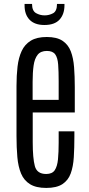

<svg xmlns="http://www.w3.org/2000/svg" viewBox="-20 -925 442 954"><path d="M210 8.8Q159.2 8.8 129.2 -9.8Q99.1 -28.3 84.7 -62.7Q70.3 -97.2 66.2 -144.5Q62 -191.9 62 -248.5V-498Q62 -549.8 67.1 -594Q72.3 -638.2 87.6 -671.4Q103 -704.6 133.1 -722.9Q163.1 -741.2 212.4 -741.2Q262.2 -741.2 290.5 -722.4Q318.8 -703.6 331.8 -669.9Q344.7 -636.2 348.1 -590.8Q351.6 -545.4 351.6 -492.7V-366.2H142.6V-218.8Q142.6 -139.2 153.1 -99.9Q163.6 -60.5 209.5 -60.5Q239.3 -60.5 252 -79.3Q264.6 -98.1 268.1 -133.1Q271.5 -168 271.5 -216.3V-272.5H349.6V-246.6Q349.6 -190.4 346.7 -143.8Q343.8 -97.2 331.3 -63Q318.8 -28.8 290 -10Q261.2 8.8 210 8.8ZM142.1 -428.7H271.5V-522Q271.5 -570.8 269 -604.2Q266.6 -637.7 254.4 -654.8Q242.2 -671.9 212.9 -671.9Q182.1 -671.9 167 -652.8Q151.9 -633.8 147 -599.4Q142.1 -564.9 142.1 -518.6ZM200.7 -800.8Q152.3 -800.8 127.2 -826.7Q102.1 -852.5 102.1 -897.9V-905.3H139.2Q139.2 -871.1 158.9 -859.9Q178.7 -848.6 201.7 -848.6Q224.1 -848.6 243.7 -859.1Q263.2 -869.6 263.2 -905.3H300.3V-898.9Q300.3 -854.5 275.9 -827.6Q251.5 -800.8 200.7 -800.8Z"/></svg>

Font: Antonio ExtraLight
Style: Regular
Weight: 250
Designer: Vernon Adams
Foundry: Vernon Adams
Version: Version 1.002